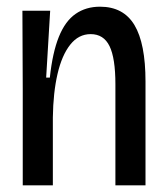

<svg xmlns="http://www.w3.org/2000/svg" viewBox="-20 -554 498 574"><path d="M48 0V-285L47 -522H130L118 -322H129Q137 -397 156 -444Q175 -491 206 -512.5Q237 -534 279 -534Q349 -534 382 -479Q415 -424 415 -310V0H325V-302Q325 -380 307.5 -416Q290 -452 251 -452Q215 -452 190 -420.5Q165 -389 152 -333Q139 -277 138 -203V0Z"/></svg>

Font: Bricolage Grotesque 72pt SemiCondensed
Style: Regular
Weight: 400
Width: 4
Designer: Mathieu Triay
Foundry: Atelier Triay
Version: Version 1.001;gftools[0.9.33.dev8+g029e19f]